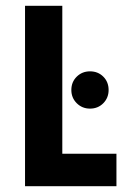

<svg xmlns="http://www.w3.org/2000/svg" viewBox="-20 -645 457 665"><path d="M66.7 0V-625H195.8V-112.5H383.3V0ZM291.7 -268.8Q264.6 -268.8 245.8 -287.5Q227.1 -306.2 227.1 -333.3Q227.1 -361.1 245.8 -379.5Q264.6 -397.9 291.7 -397.9Q319.4 -397.9 337.8 -379.5Q356.2 -361.1 356.2 -333.3Q356.2 -306.2 337.8 -287.5Q319.4 -268.8 291.7 -268.8Z"/></svg>

Font: co2trust
Style: Bold
Weight: 700
Designer: Kristian Moeller
Foundry: Dicotype
Version: Version 1.000